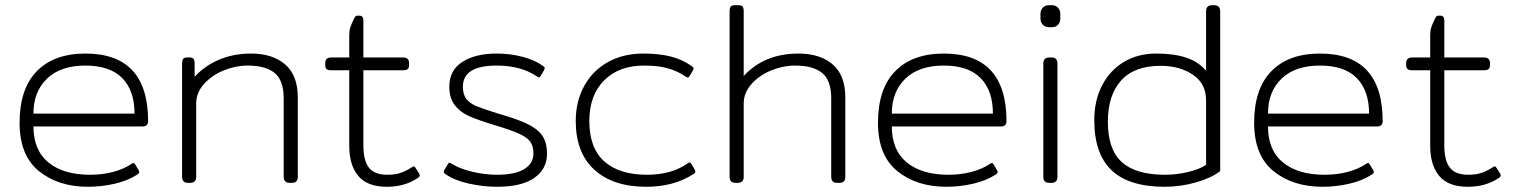

<svg xmlns="http://www.w3.org/2000/svg" viewBox="-20 -700 5801 735"><path d="M55 -230Q55 -360 121 -427.5Q187 -495 307 -495Q547 -495 547 -236Q547 -227 542 -221.5Q537 -216 527 -216H108Q108 -125 165.5 -78Q223 -31 325 -31Q372 -31 413.5 -42Q455 -53 484 -73Q488 -76 491 -76Q495 -76 498 -70L511 -48Q513 -45 513 -41Q513 -37 506 -32Q469 -8 418.5 3.5Q368 15 317 15Q203 15 129 -45Q55 -105 55 -230ZM495 -265Q495 -353 448 -401Q401 -449 307 -449Q212 -449 160 -399Q108 -349 108 -265Z M677 -23V-457Q677 -469 681 -474.5Q685 -480 696 -480H706Q717 -480 721 -474.5Q725 -469 725 -457V-406Q762 -447 817.5 -471Q873 -495 941 -495Q1023 -495 1071.5 -453.5Q1120 -412 1120 -327V-23Q1120 0 1097 0H1089Q1066 0 1066 -23V-324Q1066 -392 1031.5 -420.5Q997 -449 928 -449Q882 -449 836.5 -430.5Q791 -412 761 -378.5Q731 -345 731 -304V-23Q731 0 708 0H700Q677 0 677 -23Z M1317 -141V-431H1248Q1236 -431 1230.5 -435.5Q1225 -440 1225 -451V-458Q1225 -480 1248 -480H1317V-565Q1317 -582 1321 -595Q1325 -608 1336 -630Q1339 -636 1341.5 -638Q1344 -640 1349 -640H1356Q1371 -640 1371 -622V-480H1523Q1546 -480 1546 -458V-451Q1546 -440 1540.5 -435.5Q1535 -431 1523 -431H1371V-144Q1371 -86 1392 -58.5Q1413 -31 1463 -31Q1492 -31 1513 -38Q1534 -45 1557 -60Q1562 -63 1564 -63Q1568 -63 1571 -57L1585 -35Q1587 -31 1587 -29Q1587 -24 1580 -19Q1530 15 1461 15Q1386 15 1351.5 -26.5Q1317 -68 1317 -141Z M1686 -33Q1680 -37 1679 -40Q1678 -43 1681 -49L1694 -71Q1697 -77 1701 -77Q1703 -77 1708 -74Q1739 -54 1788 -42.5Q1837 -31 1882 -31Q1951 -31 1986.5 -52.5Q2022 -74 2022 -112Q2022 -141 2009.5 -158Q1997 -175 1965.5 -189Q1934 -203 1867 -223Q1808 -241 1774.5 -256Q1741 -271 1720.5 -298Q1700 -325 1700 -368Q1700 -431 1750 -463Q1800 -495 1881 -495Q1933 -495 1980.5 -482.5Q2028 -470 2058 -448Q2064 -444 2065 -441Q2066 -438 2063 -432L2050 -410Q2047 -404 2043 -404Q2040 -404 2036 -407Q1975 -449 1881 -449Q1752 -449 1752 -368Q1752 -338 1765.5 -321Q1779 -304 1804.5 -293.5Q1830 -283 1887 -265Q1896 -263 1914 -257Q1977 -238 2010.5 -219.5Q2044 -201 2059 -176Q2074 -151 2074 -111Q2074 -53 2025.5 -19Q1977 15 1882 15Q1830 15 1775.5 3Q1721 -9 1686 -33Z M2184 -237Q2184 -312 2216.5 -371Q2249 -430 2307.5 -462.5Q2366 -495 2442 -495Q2502 -495 2546.5 -484Q2591 -473 2628 -447Q2634 -443 2635 -440Q2636 -437 2633 -431L2620 -409Q2617 -403 2613 -403Q2611 -403 2606 -406Q2576 -427 2538.5 -438Q2501 -449 2446 -449Q2349 -449 2292.5 -392Q2236 -335 2236 -237Q2236 -133 2293.5 -82Q2351 -31 2457 -31Q2551 -31 2613 -75Q2617 -78 2620 -78Q2624 -78 2627 -72L2640 -50Q2642 -44 2642 -43Q2642 -38 2635 -34Q2560 15 2454 15Q2327 15 2255.5 -50Q2184 -115 2184 -237Z M2773 -23V-657Q2773 -669 2777 -674.5Q2781 -680 2792 -680H2808Q2819 -680 2823 -674.5Q2827 -669 2827 -657V-409Q2906 -495 3037 -495Q3119 -495 3167.5 -453.5Q3216 -412 3216 -327V-23Q3216 0 3193 0H3185Q3162 0 3162 -23V-324Q3162 -392 3127.5 -420.5Q3093 -449 3024 -449Q2978 -449 2932.5 -430.5Q2887 -412 2857 -378.5Q2827 -345 2827 -304V-23Q2827 0 2804 0H2796Q2773 0 2773 -23Z M3341 -230Q3341 -360 3407 -427.5Q3473 -495 3593 -495Q3833 -495 3833 -236Q3833 -227 3828 -221.5Q3823 -216 3813 -216H3394Q3394 -125 3451.5 -78Q3509 -31 3611 -31Q3658 -31 3699.5 -42Q3741 -53 3770 -73Q3774 -76 3777 -76Q3781 -76 3784 -70L3797 -48Q3799 -45 3799 -41Q3799 -37 3792 -32Q3755 -8 3704.5 3.5Q3654 15 3603 15Q3489 15 3415 -45Q3341 -105 3341 -230ZM3781 -265Q3781 -353 3734 -401Q3687 -449 3593 -449Q3498 -449 3446 -399Q3394 -349 3394 -265Z M3963 -629V-647Q3963 -661 3972 -670.5Q3981 -680 3994 -680H4008Q4021 -680 4030 -670.5Q4039 -661 4039 -647V-629Q4039 -615 4030.5 -605.5Q4022 -596 4008 -596H3994Q3981 -596 3972 -605.5Q3963 -615 3963 -629ZM3974 -23V-457Q3974 -480 3997 -480H4005Q4028 -480 4028 -457V-23Q4028 0 4005 0H3997Q3974 0 3974 -23Z M4169 -240Q4169 -315 4199 -373Q4229 -431 4282.5 -463Q4336 -495 4406 -495Q4475 -495 4522 -479Q4569 -463 4597 -429V-657Q4597 -680 4620 -680H4628Q4651 -680 4651 -657V-45Q4618 -19 4559 -2Q4500 15 4439 15Q4302 15 4235.5 -48Q4169 -111 4169 -240ZM4597 -69V-316Q4597 -380 4546.5 -414Q4496 -448 4423 -448Q4322 -448 4271.5 -391.5Q4221 -335 4221 -234Q4221 -127 4275 -79Q4329 -31 4439 -31Q4484 -31 4528 -41.5Q4572 -52 4597 -69Z M4781 -230Q4781 -360 4847 -427.5Q4913 -495 5033 -495Q5273 -495 5273 -236Q5273 -227 5268 -221.5Q5263 -216 5253 -216H4834Q4834 -125 4891.5 -78Q4949 -31 5051 -31Q5098 -31 5139.5 -42Q5181 -53 5210 -73Q5214 -76 5217 -76Q5221 -76 5224 -70L5237 -48Q5239 -45 5239 -41Q5239 -37 5232 -32Q5195 -8 5144.5 3.5Q5094 15 5043 15Q4929 15 4855 -45Q4781 -105 4781 -230ZM5221 -265Q5221 -353 5174 -401Q5127 -449 5033 -449Q4938 -449 4886 -399Q4834 -349 4834 -265Z M5455 -141V-431H5386Q5374 -431 5368.5 -435.5Q5363 -440 5363 -451V-458Q5363 -480 5386 -480H5455V-565Q5455 -582 5459 -595Q5463 -608 5474 -630Q5477 -636 5479.5 -638Q5482 -640 5487 -640H5494Q5509 -640 5509 -622V-480H5661Q5684 -480 5684 -458V-451Q5684 -440 5678.5 -435.5Q5673 -431 5661 -431H5509V-144Q5509 -86 5530 -58.5Q5551 -31 5601 -31Q5630 -31 5651 -38Q5672 -45 5695 -60Q5700 -63 5702 -63Q5706 -63 5709 -57L5723 -35Q5725 -31 5725 -29Q5725 -24 5718 -19Q5668 15 5599 15Q5524 15 5489.5 -26.5Q5455 -68 5455 -141Z"/></svg>

Font: Mitr ExtraLight
Style: Regular
Weight: 275
Designer: Thanarat Vachiruckul
Foundry: Cadson Demak Co.,Ltd.
Version: Version 1.001